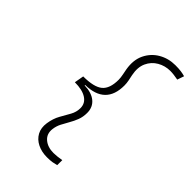

<svg xmlns="http://www.w3.org/2000/svg" viewBox="-260 -898 1106 1106"><g transform="rotate(45 293.0 -345.0)"><path d="M342.3 104.5Q298.8 104.5 264.9 87.6Q231 70.8 214.1 39.8Q197.3 8.8 203.6 -33.7Q210.4 -78.1 228.8 -110.6Q247.1 -143.1 263.2 -171.6Q279.3 -200.2 279.3 -232.4Q279.3 -271.5 245.6 -293.2Q211.9 -314.9 150.9 -314.9L161.1 -372.6Q248 -372.6 283.7 -401.9Q319.3 -431.2 319.3 -503.4Q319.3 -520 314.7 -543Q310.1 -565.9 308.1 -577.1Q296.9 -643.6 320.3 -692.1Q343.8 -740.7 389.4 -767.3Q435.1 -793.9 491.2 -793.9Q519 -793.9 537.6 -791.3Q556.2 -788.6 571.3 -784.2L557.1 -742.7Q540 -746.1 523.7 -748Q507.3 -750 494.1 -750Q451.2 -750 415.3 -729.2Q379.4 -708.5 361.8 -669.9Q344.2 -631.3 355 -577.1Q358.9 -559.6 362.5 -540.8Q366.2 -522 366.2 -503.4Q366.2 -348.6 204.1 -345.7L203.6 -341.8Q261.7 -340.3 293.9 -313.5Q326.2 -286.6 326.2 -240.2Q326.2 -207.5 315.9 -180.9Q305.7 -154.3 291.7 -130.6Q277.8 -106.9 265.9 -83.5Q253.9 -60.1 250.5 -33.2Q245.1 9.8 274.7 35.2Q304.2 60.5 352.1 60.5Q365.2 60.5 382.1 58.6Q398.9 56.6 417 53.7L416.5 94.7Q402.8 98.6 385.7 101.6Q368.7 104.5 342.3 104.5Z"/></g></svg>

Font: Cascadia Mono PL ExtraLight
Style: Italic
Weight: 200
Italic angle: -10°
Monospace: yes
Designer: Aaron Bell
Foundry: Saja Typeworks
Version: Version 2404.023; ttfautohint (v1.8.4)